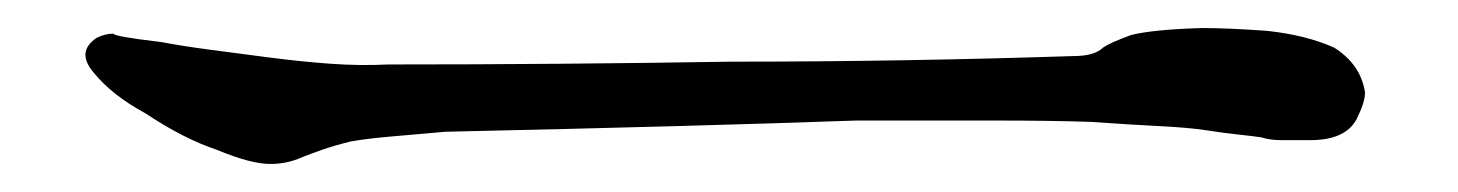

<svg xmlns="http://www.w3.org/2000/svg" viewBox="-20 -389 1040 137"><path d="M954 -323Q954 -316 948 -304Q940 -289 915 -289Q903 -289 894.5 -289Q886 -289 880 -291Q873 -292 863.5 -293Q854 -294 841 -296Q828 -298 807.5 -299Q787 -300 759 -302Q730 -303 688.5 -303Q647 -303 591 -303Q535 -301 462 -299Q389 -297 298 -295Q275 -293 258 -291.5Q241 -290 230 -288Q218 -285 209.5 -282Q201 -279 196 -277Q185 -272 173 -272Q159 -272 135 -282Q111 -290 84 -308Q60 -321 47 -337Q34 -352 49 -362Q55 -365 61 -365Q61 -363 95 -359Q111 -356 130 -353.5Q149 -351 172 -348Q195 -345 216 -343.5Q237 -342 257 -343Q318 -343 379 -343.5Q440 -344 502 -345Q563 -345 624 -346Q685 -347 746 -349Q761 -349 767 -355Q770 -357 774.5 -359Q779 -361 787 -364Q803 -368 838 -369Q847 -369 858.5 -368.5Q870 -368 884 -367Q912 -364 932 -355Q951 -343 954 -323Z"/></svg>

Font: D2Coding
Style: Bold
Weight: 700
Monospace: yes
Designer: Yong-Rak Park; Jeong-Hwan Yoon; Sang-Min Lee;
Foundry: NHN Corporation
Version: Version 1.3.2; Build 20180524